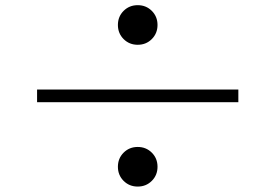

<svg xmlns="http://www.w3.org/2000/svg" viewBox="-20 -730 1040 725"><path d="M425.2 -635.7Q425.2 -667.4 446.7 -688.9Q468.3 -710.5 500 -710.5Q531.6 -710.5 553.2 -689Q574.8 -667.4 574.8 -635.7Q574.8 -604.1 553.3 -582.5Q531.7 -560.9 500 -560.9Q468.4 -560.9 446.8 -582.4Q425.2 -604 425.2 -635.7ZM880 -344.1H120V-391.9H880ZM425.2 -100.3Q425.2 -131.9 446.7 -153.5Q468.3 -175.1 500 -175.1Q531.6 -175.1 553.2 -153.6Q574.8 -132 574.8 -100.3Q574.8 -68.6 553.3 -47.1Q531.7 -25.5 500 -25.5Q468.4 -25.5 446.8 -47Q425.2 -68.6 425.2 -100.3Z"/></svg>

Font: Noto Serif KR
Style: Regular
Weight: 200
Designer: Ryoko NISHIZUKA 西塚涼子 (kana & ideographs); Frank Grießhammer (Latin, Greek & Cyrillic); Wenlong ZHANG 张文龙 (bopomofo); San
Foundry: Adobe
Version: Version 2.001;hotconv 1.1.0;makeotfexe 2.6.0